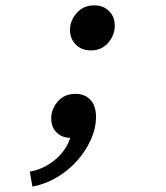

<svg xmlns="http://www.w3.org/2000/svg" viewBox="-20 -506 620 716"><path d="M101 190 91 134Q143 125 185 90Q227 55 242 8Q211 8 191 -12Q171 -32 171 -64Q171 -99 195.5 -127.5Q220 -156 262 -156Q296 -156 317 -134Q338 -112 338 -70Q338 -28 319 14.5Q300 57 267 94Q234 131 191 156Q148 181 101 190ZM319 -318Q284 -318 262.5 -340Q241 -362 241 -394Q241 -429 266 -457.5Q291 -486 331 -486Q366 -486 387 -464.5Q408 -443 408 -410Q408 -375 383.5 -346.5Q359 -318 319 -318Z"/></svg>

Font: Sometype Mono SemiBold
Style: Italic
Weight: 600
Italic angle: -12°
Designer: Ryoichi Tsunekawa
Foundry: Dharma Type
Version: Version 1.001